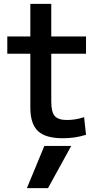

<svg xmlns="http://www.w3.org/2000/svg" viewBox="-20 -710 518 1000"><path d="M230 270H120L211 50H351ZM307 10Q217 10 177.5 -27.5Q138 -65 138 -150V-430H18V-520H138V-690H247V-520H428V-430H247V-180Q247 -127 265 -106Q283 -85 329 -85Q352 -85 375.5 -89Q399 -93 418 -100L428 -8Q396 2 366.5 6Q337 10 307 10Z"/></svg>

Font: M PLUS 1 Medium
Style: Regular
Weight: 500
Designer: Coji Morishita
Foundry: UNDERFOREST DESIGN
Version: Version 1.001